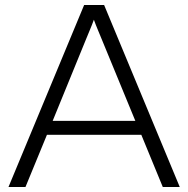

<svg xmlns="http://www.w3.org/2000/svg" viewBox="-20 -749 754 769"><path d="M14 0 317 -729H397L700 0H632L546 -209H168L82 0ZM323 -588 191 -265H522L389 -588Q381 -608 372.5 -628Q364 -648 356 -670Q348 -648 339.5 -628Q331 -608 323 -588Z"/></svg>

Font: BDO Grotesk Light
Style: Regular
Weight: 300
Designer: Deni Anggara
Foundry: Lokal Container
Version: Version 2.000